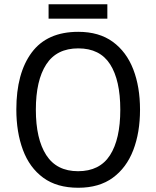

<svg xmlns="http://www.w3.org/2000/svg" viewBox="-20 -875 736 905"><path d="M640 -358Q640 -250 608 -167Q576 -84 511.5 -37Q447 10 349 10Q248 10 183.5 -37.5Q119 -85 88 -168.5Q57 -252 57 -359Q57 -530 129.5 -627.5Q202 -725 349 -725Q447 -725 511.5 -678Q576 -631 608 -548.5Q640 -466 640 -358ZM149 -358Q149 -220 198 -144Q247 -68 348 -68Q450 -68 498.5 -143.5Q547 -219 547 -358Q547 -497 499 -572Q451 -647 349 -647Q247 -647 198 -571.5Q149 -496 149 -358ZM486 -855V-787H209V-855Z"/></svg>

Font: Noto Sans Gujarati SemiCondensed
Style: Regular
Weight: 400
Width: 4
Designer: Jelle Bosma - Monotype Design Team, Universal Thirst
Foundry: Monotype Imaging Inc.
Version: Version 2.106; ttfautohint (v1.8.4.7-5d5b)